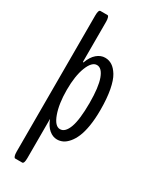

<svg xmlns="http://www.w3.org/2000/svg" viewBox="-229 -756 818 1016"><g transform="rotate(30 180.5 -248.0)"><path d="M254.9 -248.5Q254.9 -344.7 237.1 -393.3Q219.2 -441.9 189 -441.9Q158.2 -441.9 137 -388.2Q115.7 -334.5 115.7 -248.5Q115.7 -163.6 136.2 -106.7Q156.7 -49.8 188 -49.8Q219.2 -49.8 237.1 -98.1Q254.9 -146.5 254.9 -248.5ZM61 203.1Q55.7 203.1 52.5 193.6Q49.3 184.1 49.3 168.5V-664.1Q49.3 -698.7 61.5 -698.7H104Q109.4 -698.7 112.5 -689.2Q115.7 -679.7 115.7 -664.1V-423.3Q115.7 -417 117.7 -417L120.1 -419.4Q134.3 -458 157.5 -477.5Q180.7 -497.1 207.5 -497.1Q231 -497.1 250.5 -484.6Q270 -472.2 286.9 -444.6Q303.7 -417 313.5 -366Q323.2 -314.9 323.2 -244.6Q323.2 -190.4 316.2 -147.2Q309.1 -104 297.1 -75.9Q285.2 -47.9 269 -29.1Q252.9 -10.3 236.1 -2.4Q219.2 5.4 201.2 5.4Q175.8 5.4 153.1 -13.4Q130.4 -32.2 115.7 -70.8V168.5Q115.7 203.1 103.5 203.1Z"/></g></svg>

Font: BenchNine
Style: Regular
Weight: 400
Designer: Vernon Adams
Foundry: Vernon Adams
Version: Version 1 ; ttfautohint (v0.92.18-e454-dirty) -l 8 -r 50 -G 